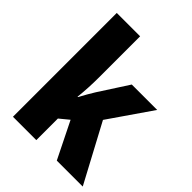

<svg xmlns="http://www.w3.org/2000/svg" viewBox="-214 -877 994 994"><g transform="rotate(45 283.0 -380.0)"><path d="M226 -459Q226 -422 224 -383.5Q222 -345 218 -310H221Q232 -331 245 -353.5Q258 -376 268 -392L372 -553H558L396 -318L566 0H376L277 -200L226 -158V0H55V-760H226Z"/></g></svg>

Font: Noto Sans Lao Condensed Black
Style: Regular
Weight: 900
Width: 3
Designer: Monotype Design Team
Foundry: Monotype Imaging Inc.
Version: Version 2.003; ttfautohint (v1.8.4.7-5d5b)